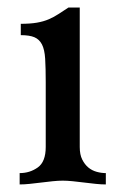

<svg xmlns="http://www.w3.org/2000/svg" viewBox="-20 -488 323 508"><path d="M191 -99Q191 -79 197.5 -66Q204 -53 213.5 -45Q223 -37 235.5 -33.5Q248 -30 260 -30V0Q248 0 233.5 -1.5Q219 -3 203 -5Q187 -7 172.5 -8.5Q158 -10 146 -10Q134 -10 119.5 -8.5Q105 -7 89 -5Q73 -3 58.5 -1.5Q44 0 32 0V-30Q59 -30 80 -45Q101 -60 101 -99V-271Q101 -308 99.5 -332.5Q98 -357 91 -370.5Q84 -384 71 -389.5Q58 -395 35 -395V-425Q60 -425 77.5 -428Q95 -431 109 -437Q123 -443 135 -451Q147 -459 161 -468H191Z"/></svg>

Font: Milonga
Style: Regular
Weight: 400
Designer: Pablo Impallari, Brenda Gallo, Rodrigo Fuenzalida
Foundry: Pablo Impallari, Brenda Gallo, Rodrigo Fuenzalida
Version: Version 1.000; ttfautohint (v0.93) -l 8 -r 50 -G 200 -x 14 -